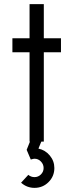

<svg xmlns="http://www.w3.org/2000/svg" viewBox="-20 -685 355 929"><path d="M180 0 166 34Q199 41 221 67.5Q243 94 243 128Q243 168 215 196Q187 224 147 224Q110 224 82 199L117 161Q130 172 147 172Q165 172 178 159Q191 146 191 128Q191 110 178 96.5Q165 83 147 83Q141 83 129 87L109 40L125 0H123V-432H40V-500H123V-665H192V-500H275V-432H192V0Z"/></svg>

Font: Sulphur Point
Style: Regular
Weight: 400
Designer: Noponies / Dale Sattler
Foundry: Noponies
Version: Version 1.000; ttfautohint (v1.8)